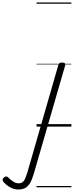

<svg xmlns="http://www.w3.org/2000/svg" viewBox="-294 -1018 594 1544"><path d="M-147 506Q-180 506 -212 488.5Q-244 471 -266 445Q-273 436 -273.5 427Q-274 418 -262 409Q-251 400 -242.5 401Q-234 402 -226 411Q-207 430 -187 443Q-167 456 -144 456Q-117 456 -103 437.5Q-89 419 -74 369L175 -495Q179 -506 185 -510.5Q191 -515 205 -515Q221 -515 227 -509Q233 -503 230 -492L-22 378Q-36 427 -53 455Q-70 483 -92.5 494.5Q-115 506 -147 506ZM0 478H280V488H0ZM0 -20H280V0H0ZM0 -505H280V-500H0ZM0 -998H280V-988H0Z"/></svg>

Font: Playwrite AU SA Guides
Style: Regular
Weight: 400
Designer: Veronika Burian, José Scaglione
Foundry: TypeTogether
Version: Version 1.003